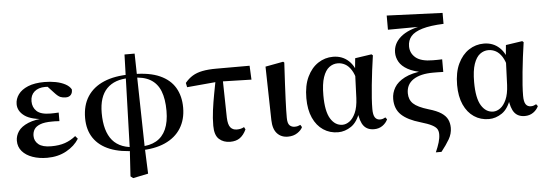

<svg xmlns="http://www.w3.org/2000/svg" viewBox="-60 -1018 4095 1440"><g transform="rotate(-5 1987.5 -298.0)"><path d="M260.9 16.2Q199.5 16.2 150.4 -1.2Q101.4 -18.5 72.9 -51.5Q44.4 -84.5 44.4 -130.8Q44.4 -168.4 67 -201.7Q89.6 -235 141.8 -257.1Q194 -279.1 282.4 -283.1V-274.3Q167.6 -278.8 117.1 -315.2Q66.6 -351.5 66.6 -404.7Q66.6 -443.9 90.9 -477.5Q115.2 -511 164.6 -531.5Q214.1 -551.9 289 -551.9Q333 -551.9 373.7 -543.9Q414.5 -535.8 444.9 -519.6Q475.3 -503.3 488.7 -479.2Q490.2 -452.9 476.8 -437.9Q463.4 -422.9 438.1 -422.9Q416.6 -422.9 398.6 -429.9Q380.7 -436.8 354.2 -466.1L291.2 -533.9L352.5 -534.8L374.7 -509.1Q347.5 -511.9 328.4 -513.3Q309.2 -514.7 291.4 -514.7Q239.6 -514.7 209.6 -488.3Q179.6 -461.8 179.6 -416.3Q179.6 -370.3 210.5 -341.3Q241.5 -312.4 314.1 -312.4Q328.8 -312.4 342.7 -312.9Q356.7 -313.4 375.4 -314.4V-249.8Q352.3 -251.6 340.5 -251.6Q328.7 -251.6 319.3 -251.6Q262.7 -251.6 230.6 -239.1Q198.6 -226.7 185.3 -205.6Q172.1 -184.5 172.1 -156.2Q172.1 -117.7 202.4 -92.5Q232.7 -67.3 298.1 -67.3Q358.3 -67.3 402 -82.4Q445.6 -97.5 483.2 -127.9L501.3 -106.5Q468.7 -53.4 405.5 -18.6Q342.3 16.2 260.9 16.2Z M870.2 209.3 882.8 6.8 905.1 -705.3H981.3L995.7 1.5L1003.6 200.6L889.3 224.1ZM929 21.6Q814.1 21.6 733.7 -10.4Q653.4 -42.4 611.3 -104.3Q569.2 -166.2 569.2 -255.8Q569.2 -351.5 612 -417.6Q654.8 -483.7 736.2 -518.2Q817.5 -552.7 933.7 -552.7L924.1 -526Q814.9 -526 755.7 -465.5Q696.5 -404.9 696.5 -282.5Q696.5 -144.8 755 -75.6Q813.5 -6.5 937.5 -6.5ZM952.8 21.6 961.8 -6.5Q1034.5 -6.5 1083.5 -34.6Q1132.5 -62.6 1157.3 -118.4Q1182.1 -174.2 1182.1 -256.9Q1182.1 -346.2 1158.7 -405.7Q1135.2 -465.3 1083.7 -495.7Q1032.1 -526 948.4 -526L957.7 -552.7Q1079.4 -552.7 1156.8 -518.1Q1234.2 -483.5 1271.4 -420.2Q1308.6 -356.8 1308.6 -270.2Q1308.6 -180.6 1267.4 -114.9Q1226.2 -49.3 1147.1 -13.9Q1067.9 21.6 952.8 21.6Z M1351.6 -419.9 1344.9 -452.5Q1371.1 -484.3 1402.1 -503.2Q1433.2 -522.2 1476.8 -530.8Q1520.3 -539.4 1582.8 -539.4H1832.4L1837.3 -434.4L1586.7 -441ZM1638.7 16.2Q1587.6 16.2 1554.7 -13.8Q1521.8 -43.7 1521.8 -114.6Q1521.8 -171.5 1529.8 -231.4Q1537.8 -291.4 1548.9 -350Q1559.9 -408.6 1569.8 -459.8H1622.7L1628.4 -165.9Q1630.4 -113.3 1647.8 -92.3Q1665.3 -71.3 1695.5 -71.3Q1711.8 -71.3 1724.9 -74.4Q1738 -77.6 1750.8 -84.6L1760 -66.6Q1740.4 -24.9 1711.7 -4.3Q1683.1 16.2 1638.7 16.2Z M2072.8 15.5Q2022.4 15.5 1991.6 -18.1Q1960.9 -51.7 1959.4 -119.2L1950.8 -522.4L2085.5 -547.4L2093.7 -540.7Q2088.3 -445.9 2084.9 -378.9Q2081.6 -311.9 2079.6 -265.3Q2077.6 -218.6 2076.9 -185.7Q2076.3 -152.8 2076.3 -126.4Q2076.3 -84 2091.6 -69.1Q2106.9 -54.2 2129.5 -54.2Q2143.7 -54.2 2154 -57.2Q2164.3 -60.2 2172.8 -64.5L2183.7 -46.8Q2174 -24.2 2144.4 -4.4Q2114.8 15.5 2072.8 15.5Z M2451.3 15.5Q2388.6 15.5 2339.7 -17.2Q2290.7 -49.9 2263 -111.3Q2235.2 -172.8 2235.2 -259.4Q2235.2 -354.6 2266.3 -419.6Q2297.3 -484.6 2348.6 -518.3Q2399.8 -551.9 2461.1 -551.9Q2530.7 -551.9 2578.5 -507.5Q2626.3 -463.2 2641 -381.8H2647.5L2626.2 -353.7Q2614.2 -407.4 2593.7 -439.4Q2573.2 -471.4 2547 -485.7Q2520.8 -499.9 2491.4 -499.9Q2456.7 -499.9 2427.8 -478.2Q2399 -456.5 2381.6 -406.1Q2364.2 -355.7 2364.2 -269.8Q2364.2 -149.6 2398.6 -93.6Q2433.1 -37.6 2488.5 -37.6Q2515.2 -37.6 2541.6 -56.6Q2567.9 -75.6 2586.7 -117.3Q2605.5 -159.1 2608.8 -227.4L2616.6 -428L2626.1 -526.6L2750.4 -545L2760.4 -536.5Q2751.9 -481.4 2745.1 -424.9Q2738.2 -368.4 2732.7 -315.4Q2727.2 -262.4 2724.2 -216.4Q2721.2 -170.4 2721.2 -135.4Q2721.2 -91.4 2734.2 -72.1Q2747.2 -52.7 2772.7 -52.7Q2785.9 -52.7 2795.2 -56.3Q2804.5 -60 2813 -64.5L2824.7 -49.4Q2812 -21.7 2785 -2.7Q2758 16.2 2721.5 16.2Q2670.9 16.2 2644.1 -17.1Q2617.3 -50.5 2608.4 -127.3L2623.4 -128.7Q2597.2 -48.4 2550 -16.4Q2502.8 15.5 2451.3 15.5Z M3167.4 229.5Q3184.9 190 3194.6 157.4Q3204.3 124.7 3204.3 96.1Q3204.3 72.6 3194.5 56.5Q3184.7 40.5 3156.6 25.8Q3128.6 11.1 3072.6 -5.3Q2977.1 -32.7 2930.3 -77.1Q2883.5 -121.5 2883.5 -196.8Q2883.5 -242.5 2907.3 -282.8Q2931.1 -323 2985.4 -351.2Q3039.7 -379.3 3130.1 -388.1L3128.3 -376.8Q3054.2 -389.1 3009.9 -413.9Q2965.7 -438.7 2946.7 -472.3Q2927.8 -505.9 2927.8 -541.6Q2927.8 -610.6 2984.4 -658.9Q3040.9 -707.2 3150.4 -726.5L3138 -709.6V-719.5L2889.6 -718V-824.8L3308.8 -808V-725.6Q3208.7 -721.8 3148.5 -703.8Q3088.4 -685.9 3062.3 -655.1Q3036.3 -624.3 3036.3 -580.4Q3036.3 -527.6 3077.1 -494Q3118 -460.5 3205.4 -460.5Q3218.8 -460.5 3238.7 -460.5Q3258.6 -460.5 3275.4 -461.5V-366.5Q3256.5 -367.5 3234.9 -367.6Q3213.2 -367.8 3199.4 -367.8Q3103.3 -367.8 3049.9 -332.6Q2996.5 -297.3 2996.5 -230.4Q2996.5 -181.9 3027.8 -151.8Q3059.1 -121.6 3141.4 -97Q3202.6 -79.3 3235.6 -57.2Q3268.5 -35.1 3281.9 -7.2Q3295.2 20.8 3295.2 55.7Q3295.2 100.4 3271.4 141.2Q3247.6 181.9 3209.9 229.5Z M3586.3 15.5Q3523.6 15.5 3474.7 -17.2Q3425.7 -49.9 3398 -111.3Q3370.2 -172.8 3370.2 -259.4Q3370.2 -354.6 3401.3 -419.6Q3432.3 -484.6 3483.6 -518.3Q3534.8 -551.9 3596.1 -551.9Q3665.7 -551.9 3713.5 -507.5Q3761.3 -463.2 3776 -381.8H3782.5L3761.2 -353.7Q3749.2 -407.4 3728.7 -439.4Q3708.2 -471.4 3682 -485.7Q3655.8 -499.9 3626.4 -499.9Q3591.7 -499.9 3562.8 -478.2Q3534 -456.5 3516.6 -406.1Q3499.2 -355.7 3499.2 -269.8Q3499.2 -149.6 3533.6 -93.6Q3568.1 -37.6 3623.5 -37.6Q3650.2 -37.6 3676.6 -56.6Q3702.9 -75.6 3721.7 -117.3Q3740.5 -159.1 3743.8 -227.4L3751.6 -428L3761.1 -526.6L3885.4 -545L3895.4 -536.5Q3886.9 -481.4 3880.1 -424.9Q3873.2 -368.4 3867.7 -315.4Q3862.2 -262.4 3859.2 -216.4Q3856.2 -170.4 3856.2 -135.4Q3856.2 -91.4 3869.2 -72.1Q3882.2 -52.7 3907.7 -52.7Q3920.9 -52.7 3930.2 -56.3Q3939.5 -60 3948 -64.5L3959.7 -49.4Q3947 -21.7 3920 -2.7Q3893 16.2 3856.5 16.2Q3805.9 16.2 3779.1 -17.1Q3752.3 -50.5 3743.4 -127.3L3758.4 -128.7Q3732.2 -48.4 3685 -16.4Q3637.8 15.5 3586.3 15.5Z"/></g></svg>

Font: Noto Serif HK ExtraLight
Style: Regular
Weight: 200
Designer: Ryoko NISHIZUKA 西塚涼子 (kana & ideographs); Frank Grießhammer (Latin, Greek & Cyrillic); Wenlong ZHANG 张文龙 (bopomofo); San
Foundry: Adobe
Version: Version 2.002-H1;hotconv 1.1.0;makeotfexe 2.6.0